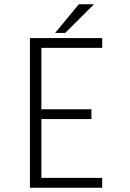

<svg xmlns="http://www.w3.org/2000/svg" viewBox="-20 -878 610 898"><path d="M238 -724 348.5 -858H419.5L285 -724ZM458 -654H173.5V-367H407.5V-321H173.5V-46H458V0H120V-700H458Z"/></svg>

Font: League Mono Narrow UltraLight
Style: Regular
Weight: 200
Width: 3
Designer: Tyler Finck
Foundry: The League of Moveable Type / Tyler Finck
Version: Version 2.210